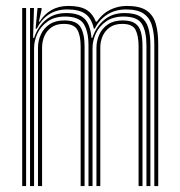

<svg xmlns="http://www.w3.org/2000/svg" viewBox="-20 -627 605 647"><path d="M500 0V-475.5Q500 -513.5 492.2 -540.2Q484.5 -567 464 -581.1Q443.5 -595.2 404.5 -595.2Q368.5 -595.2 341.2 -577.8Q314 -560.2 299.5 -530.5H296.2Q288.5 -565.5 267.5 -580.4Q246.5 -595.2 206.8 -595.2Q170.8 -595.2 145.1 -578.5Q119.5 -561.8 104 -530.5H100L106.5 -600H120V-593.8L111 -554.2H114Q129 -579.2 153.4 -593.1Q177.8 -607 210.2 -607Q248.5 -607 270 -594.8Q291.5 -582.5 302.8 -554.2H306.5Q323.8 -580.2 350.2 -593.6Q376.8 -607 408 -607Q450.8 -607 473.5 -591.8Q496.2 -576.5 504.8 -547.6Q513.2 -518.8 513.2 -477.8V0ZM54.8 0V-600H68V0ZM108 0V-466Q108 -489.5 117.6 -510.6Q127.2 -531.8 146.9 -545Q166.5 -558.2 196.8 -558.2Q237.8 -558.2 251.4 -535.5Q265 -512.8 265 -471.2V0H251.8V-470.5Q251.8 -507 240.5 -526.8Q229.2 -546.5 195 -546.5Q170 -546.5 153.9 -535.2Q137.8 -524 129.8 -505.9Q121.8 -487.8 121.8 -466.8V0ZM81.2 0V-600H94.5L91.5 -499.5H95Q107.2 -537.2 134.8 -560.2Q162.2 -583.2 203.5 -583Q246 -583 265.2 -563.5Q284.5 -544 288.2 -499.5H291.2Q303.5 -537 331.4 -560.2Q359.2 -583.5 400.5 -583Q435 -583 453.6 -570.5Q472.2 -558 479.5 -534Q486.8 -510 486.8 -474.8V0H473.5V-473.2Q473.5 -520.5 458.4 -545.9Q443.2 -571.2 396.2 -571.2Q361 -571.2 337.6 -554.9Q314.2 -538.5 303 -514Q291.8 -489.5 291.8 -464.8V0H278.2V-473.2Q278.2 -520.5 262.4 -545.9Q246.5 -571.2 199.2 -571.2Q164 -571.2 140.8 -554.9Q117.5 -538.5 106.1 -514Q94.8 -489.5 94.8 -464.8V0ZM305 0V-465.8Q305 -489.5 314.6 -510.6Q324.2 -531.8 343.9 -545Q363.5 -558.2 393.8 -558.2Q421.2 -558.2 435.5 -548.1Q449.8 -538 455 -518.5Q460.2 -499 460.2 -471.2V0H447V-470.5Q447 -505.5 437 -526Q427 -546.5 392 -546.5Q367 -546.5 350.6 -535.2Q334.2 -524 326.1 -505.9Q318 -487.8 318 -466.8V0Z"/></svg>

Font: Big Shoulders Inline Display Thin
Style: Regular
Weight: 400
Version: Version 2.002